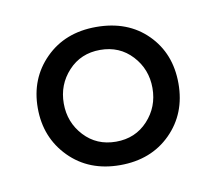

<svg xmlns="http://www.w3.org/2000/svg" viewBox="-44 -774 419 371"><g transform="rotate(-10 165.5 -588.5)"><path d="M27 -589Q27 -647 65.5 -685.5Q104 -724 165 -724Q227 -724 265 -686Q303 -648 303 -589Q303 -530 264.5 -491.5Q226 -453 165 -453Q104 -453 65.5 -492Q27 -531 27 -589ZM252 -589Q252 -626 227.5 -652.5Q203 -679 165 -679Q127 -679 102.5 -652.5Q78 -626 78 -589Q78 -552 102.5 -525.5Q127 -499 165 -499Q203 -499 227.5 -525.5Q252 -552 252 -589Z"/></g></svg>

Font: Taviraj Medium
Style: Regular
Weight: 500
Designer: Katatrad Team
Foundry: CadsonDemak
Version: Version 1.030